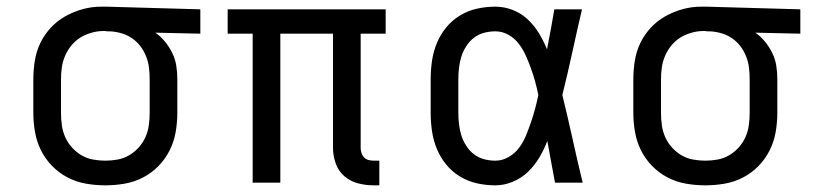

<svg xmlns="http://www.w3.org/2000/svg" viewBox="-20 -548 2440 576"><path d="M296 8Q267 8 238 3Q209 -2 183 -15.5Q157 -29 136.5 -50Q116 -71 103 -97Q90 -123 85 -152Q80 -181 80 -210V-310Q80 -338 84.5 -366Q89 -394 101 -419Q113 -444 132.5 -465Q152 -486 176.5 -499.5Q201 -513 228 -520.5Q255 -528 283 -528H300L581 -520V-447L446 -450Q462 -439 475 -423Q488 -407 497 -388.5Q506 -370 509 -350Q512 -330 512 -310V-210Q512 -181 507 -152Q502 -123 489 -97Q476 -71 455.5 -50Q435 -29 409 -15.5Q383 -2 354 3Q325 8 296 8ZM296 -66Q315 -66 333.5 -69.5Q352 -73 368 -82.5Q384 -92 396.5 -106Q409 -120 416.5 -137Q424 -154 426.5 -172.5Q429 -191 429 -210V-310Q429 -327 427 -344.5Q425 -362 418.5 -378.5Q412 -395 401.5 -409Q391 -423 376.5 -433Q362 -443 345 -448Q328 -453 311 -454H300Q298 -455 295.5 -455Q293 -455 291 -455Q273 -455 255 -450Q237 -445 221.5 -435.5Q206 -426 194.5 -412Q183 -398 175.5 -381Q168 -364 165.5 -346Q163 -328 163 -310V-210Q163 -191 165.5 -172.5Q168 -154 175.5 -137Q183 -120 195.5 -106Q208 -92 224 -82.5Q240 -73 258.5 -69.5Q277 -66 296 -66Z M1118 8H1101Q1077 8 1054 2Q1031 -4 1013 -19.5Q995 -35 987 -58Q979 -81 979 -104V-447H821V0H738V-447H663V-520H1137V-447H1062V-104Q1062 -97 1064.5 -89Q1067 -81 1072.5 -75.5Q1078 -70 1085.5 -68Q1093 -66 1101 -66H1118Z M1466 8Q1438 8 1411 2Q1384 -4 1360 -18.5Q1336 -33 1318.5 -54.5Q1301 -76 1290.5 -101.5Q1280 -127 1276 -154.5Q1272 -182 1272 -210V-310Q1272 -338 1276 -365.5Q1280 -393 1290.5 -418.5Q1301 -444 1318.5 -465.5Q1336 -487 1360 -501.5Q1384 -516 1411 -522Q1438 -528 1466 -528Q1493 -528 1518.5 -518Q1544 -508 1563.5 -489.5Q1583 -471 1597 -448Q1611 -425 1621 -400Q1627 -430 1632.5 -460Q1638 -490 1643 -520H1726Q1711 -456 1697 -391.5Q1683 -327 1667 -263Q1683 -198 1697.5 -132Q1712 -66 1728 0H1645Q1639 -31 1633.5 -62Q1628 -93 1622 -125Q1612 -99 1598 -75.5Q1584 -52 1564.5 -33Q1545 -14 1519 -3Q1493 8 1466 8ZM1466 -66Q1487 -66 1506 -77Q1525 -88 1537.5 -105Q1550 -122 1558 -141.5Q1566 -161 1573 -181.5Q1580 -202 1585.5 -222.5Q1591 -243 1595 -263Q1591 -283 1585.5 -303Q1580 -323 1573 -342.5Q1566 -362 1557.5 -381Q1549 -400 1536.5 -416.5Q1524 -433 1505.5 -443.5Q1487 -454 1466 -454Q1449 -454 1432 -449.5Q1415 -445 1401.5 -434.5Q1388 -424 1378.5 -409Q1369 -394 1364 -378Q1359 -362 1357 -344.5Q1355 -327 1355 -310V-210Q1355 -193 1357 -175.5Q1359 -158 1364 -142Q1369 -126 1378.5 -111Q1388 -96 1401.5 -85.5Q1415 -75 1432 -70.5Q1449 -66 1466 -66Z M2096 8Q2067 8 2038 3Q2009 -2 1983 -15.5Q1957 -29 1936.5 -50Q1916 -71 1903 -97Q1890 -123 1885 -152Q1880 -181 1880 -210V-310Q1880 -338 1884.5 -366Q1889 -394 1901 -419Q1913 -444 1932.5 -465Q1952 -486 1976.5 -499.5Q2001 -513 2028 -520.5Q2055 -528 2083 -528H2100L2381 -520V-447L2246 -450Q2262 -439 2275 -423Q2288 -407 2297 -388.5Q2306 -370 2309 -350Q2312 -330 2312 -310V-210Q2312 -181 2307 -152Q2302 -123 2289 -97Q2276 -71 2255.5 -50Q2235 -29 2209 -15.5Q2183 -2 2154 3Q2125 8 2096 8ZM2096 -66Q2115 -66 2133.5 -69.5Q2152 -73 2168 -82.5Q2184 -92 2196.5 -106Q2209 -120 2216.5 -137Q2224 -154 2226.5 -172.5Q2229 -191 2229 -210V-310Q2229 -327 2227 -344.5Q2225 -362 2218.5 -378.5Q2212 -395 2201.5 -409Q2191 -423 2176.5 -433Q2162 -443 2145 -448Q2128 -453 2111 -454H2100Q2098 -455 2095.5 -455Q2093 -455 2091 -455Q2073 -455 2055 -450Q2037 -445 2021.5 -435.5Q2006 -426 1994.5 -412Q1983 -398 1975.5 -381Q1968 -364 1965.5 -346Q1963 -328 1963 -310V-210Q1963 -191 1965.5 -172.5Q1968 -154 1975.5 -137Q1983 -120 1995.5 -106Q2008 -92 2024 -82.5Q2040 -73 2058.5 -69.5Q2077 -66 2096 -66Z"/></svg>

Font: R Plex Mono
Style: Regular
Weight: 400
Monospace: yes
Designer: Belleve Invis
Foundry: Belleve Invis
Version: Version 31.8.0